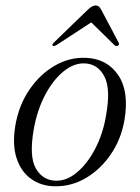

<svg xmlns="http://www.w3.org/2000/svg" viewBox="-20 -658 500 687"><path d="M289 -451Q363 -447.5 402.8 -389.5Q442.5 -331.5 425.5 -229.5Q414 -161 377 -106.5Q340 -52 287.2 -21Q234.5 10 174 8.5Q127 7.5 91.2 -18Q55.5 -43.5 39.5 -91.5Q23.5 -139.5 35 -209.5Q47.5 -282 85.5 -337.5Q123.5 -393 176.8 -423.5Q230 -454 289 -451ZM177.5 -11.5Q217.5 -9.5 255 -40.8Q292.5 -72 320.5 -125.5Q348.5 -179 359.5 -245Q376.5 -338.5 354.2 -383Q332 -427.5 286.5 -431Q246.5 -434 208.2 -403.2Q170 -372.5 141.2 -317.8Q112.5 -263 100.5 -194Q84 -98 108 -55.8Q132 -13.5 177.5 -11.5ZM402 -494.5Q396 -491 389 -497L306.5 -578L182.5 -497Q172.5 -491 168.5 -494.5Q165 -499 173.5 -506.5L295.5 -624.5Q310.5 -638.5 322.5 -638.5Q334 -638.5 341.5 -624.5L404 -506.5Q408.5 -499 402 -494.5Z"/></svg>

Font: Fraunces 72pt Light
Style: Italic
Weight: 300
Italic angle: -16°
Version: Version 1.000;[b76b70a41]